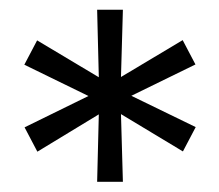

<svg xmlns="http://www.w3.org/2000/svg" viewBox="-20 -738 443 389"><path d="M176.8 -369.6 180.2 -506.3 55.7 -430.7 29.8 -480 159.2 -543.5 29.3 -606.9 55.2 -656.2 180.2 -581.5 176.8 -718.3H229L225.1 -582L350.1 -656.7L376 -607.4L246.1 -543.9L376.5 -480.5L350.6 -431.2L225.1 -506.8L229 -369.6Z"/></svg>

Font: Pontano Sans Medium
Style: Regular
Weight: 500
Designer: Vernon Adams
Foundry: Vernon Adams
Version: Version 2.001